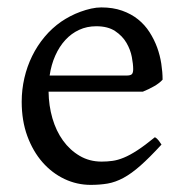

<svg xmlns="http://www.w3.org/2000/svg" viewBox="-20 -489 502 523"><path d="M242.2 -417.5Q216.8 -417.5 195.6 -407.7Q174.3 -397.9 158 -380.1Q141.6 -362.3 130.6 -337.6Q119.6 -313 115.2 -283.2H324.2Q335.4 -283.2 339.1 -286.9Q342.8 -290.5 342.8 -300.8Q342.8 -314 339.1 -333.7Q335.4 -353.5 324.5 -372.3Q313.5 -391.1 293.7 -404.3Q273.9 -417.5 242.2 -417.5ZM422.9 -272Q414.1 -262.2 399.4 -253.9Q384.8 -245.6 369.1 -239.3H112.3Q112.8 -201.2 122.8 -166.7Q132.8 -132.3 151.6 -106.2Q170.4 -80.1 197 -64.5Q223.6 -48.8 256.8 -48.8Q272 -48.8 286.4 -50.8Q300.8 -52.7 317.4 -59.6Q334 -66.4 354.2 -79.6Q374.5 -92.8 401.9 -115.2Q408.2 -111.8 412.8 -105.5Q417.5 -99.1 419.9 -95.2Q387.2 -59.6 362.5 -37.8Q337.9 -16.1 316.2 -4.4Q294.4 7.3 273.2 11Q252 14.6 227.1 14.6Q189.5 14.6 155.5 -1.5Q121.6 -17.6 95.7 -47.1Q69.8 -76.7 54.4 -118.4Q39.1 -160.2 39.1 -211.9Q39.1 -244.6 46.4 -276.4Q53.7 -308.1 67.6 -336.4Q81.5 -364.7 101.6 -388.7Q121.6 -412.6 147 -430.2Q157.7 -437.5 171.1 -444.6Q184.6 -451.7 199.2 -457Q213.9 -462.4 228.3 -465.6Q242.7 -468.8 255.9 -468.8Q287.6 -468.8 312.5 -460Q337.4 -451.2 356 -436.3Q374.5 -421.4 387.2 -401.6Q399.9 -381.8 408 -359.9Q416 -337.9 419.4 -315.2Q422.9 -292.5 422.9 -272Z"/></svg>

Font: Noto Serif Devanagari
Style: Regular
Weight: 400
Designer: Monotype Design Team
Foundry: Monotype Imaging Inc.
Version: Version 1.01